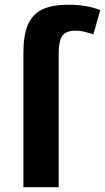

<svg xmlns="http://www.w3.org/2000/svg" viewBox="-20 -785 440 805"><path d="M266.6 -765.1Q344.7 -765.1 400.4 -742.7L371.6 -641.1Q339.4 -650.9 326.7 -653.6Q314 -656.2 294.9 -656.2Q272.9 -656.2 258.8 -649.4Q244.6 -642.6 236.8 -627.4Q226.1 -603.5 226.1 -562.5V0H78.1V-564Q78.1 -637.7 97.2 -681.6Q116.2 -725.6 157.2 -745.4Q198.2 -765.1 266.6 -765.1Z"/></svg>

Font: Viking Open Sans
Style: Bold
Weight: 700
Foundry: Ascender Corporation
Version: Version 2.001